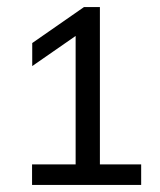

<svg xmlns="http://www.w3.org/2000/svg" viewBox="-20 -454 452 542"><path d="M262 10H378.5V68H70.5V10H193.5V-352.5L71 -267.5V-332.5L217 -434H262Z"/></svg>

Font: Encode Sans Semi Expanded
Style: Regular
Weight: 400
Width: 6
Designer: Multiple Designers
Foundry: Impallari Type
Version: Version 2.000